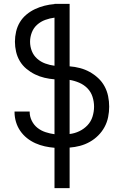

<svg xmlns="http://www.w3.org/2000/svg" viewBox="-20 -755 640 990"><path d="M261 215V7Q236 5 211 -0.5Q186 -6 162.5 -16.5Q139 -27 119 -43Q99 -59 84.5 -80Q70 -101 62.5 -126Q55 -151 55 -176V-180H133V-178Q133 -154 144 -132Q155 -110 173.5 -95.5Q192 -81 215 -73.5Q238 -66 261 -63V-346Q235 -348 209.5 -354Q184 -360 160.5 -371.5Q137 -383 116.5 -400Q96 -417 82.5 -439.5Q69 -462 63 -488Q57 -514 57 -540Q57 -566 63 -592Q69 -618 82.5 -640.5Q96 -663 116.5 -680Q137 -697 160.5 -708Q184 -719 209.5 -725.5Q235 -732 261 -734V-735H339V-413Q366 -411 392.5 -404Q419 -397 442.5 -384Q466 -371 486 -352.5Q506 -334 519 -310Q532 -286 537.5 -259Q543 -232 543 -205Q543 -178 537.5 -151Q532 -124 519 -100Q506 -76 486.5 -56.5Q467 -37 443 -23.5Q419 -10 392.5 -3Q366 4 339 6V215ZM261 -416V-664Q237 -661 213.5 -652.5Q190 -644 171.5 -627.5Q153 -611 144 -587.5Q135 -564 135 -540Q135 -515 144 -492Q153 -469 171.5 -452.5Q190 -436 213.5 -427.5Q237 -419 261 -416ZM339 -64Q365 -67 389 -78.5Q413 -90 431 -109Q449 -128 457 -153.5Q465 -179 465 -205Q465 -231 457 -256Q449 -281 431 -299.5Q413 -318 388.5 -328.5Q364 -339 339 -343Z"/></svg>

Font: Iosevka Extended
Style: Regular
Weight: 400
Width: 7
Monospace: yes
Designer: Belleve Invis
Foundry: Belleve Invis
Version: Version 32.5.0; ttfautohint (v1.8.4)